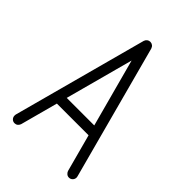

<svg xmlns="http://www.w3.org/2000/svg" viewBox="-193 -716 795 795"><g transform="rotate(45 204.5 -318.0)"><path d="M22.9 -22.9Q22.9 -25.4 23.4 -28.8L182.6 -619.6Q185.1 -627 190.9 -631.6Q196.8 -636.2 204.6 -636.2Q212.4 -636.2 218.5 -631.6Q224.6 -627 227.1 -619.1L385.3 -28.8Q386.2 -25.4 386.2 -22.9Q386.2 -13.2 379.6 -6.6Q373 0 363.8 0Q356 0 350.1 -4.9Q344.2 -9.8 341.8 -16.6L297.4 -181.6H111.8L67.4 -16.6Q64.9 -9.3 59.1 -4.6Q53.2 0 45.4 0Q35.6 0 29.3 -6.6Q22.9 -13.2 22.9 -22.9ZM124 -227.1H285.2L204.6 -526.4Z"/></g></svg>

Font: OpenGost Type A TT
Style: Regular
Weight: 400
Version: Version 0.3